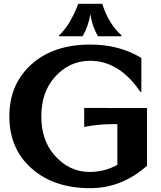

<svg xmlns="http://www.w3.org/2000/svg" viewBox="-20 -982 849 1012"><path d="M392.6 -961.9H519Q551.8 -856.9 620.1 -795.9V-791H496.6Q465.8 -842.3 456.1 -907.7Q445.8 -841.3 415 -791H291.5V-795.9Q349.1 -848.1 392.6 -961.9ZM455.6 9.8Q263.2 9.8 146 -94.7Q29.3 -198.2 29.3 -368.7Q29.3 -539.1 147 -644Q262.7 -747.1 455.6 -747.1Q610.4 -747.1 725.1 -676.3V-498H719.7Q608.4 -661.6 455.1 -661.6Q343.3 -661.6 266.6 -573.2Q197.8 -494.1 197.8 -368.7Q197.8 -243.2 266.1 -165Q344.2 -75.7 451.2 -75.7Q532.7 -75.7 600.6 -114.3H598.6V-327.6H570.3Q497.1 -327.6 423.8 -313V-413.1L754.9 -412.6V-108.4Q621.6 9.8 455.6 9.8Z"/></svg>

Font: Classica
Style: Bold
Weight: 700
Designer: Wojciech Kalinowski "wmk69" (wmk69@o2.pl)
Foundry: Wojciech Kalinowski "wmk69" (wmk69@o2.pl)
Version: Version 2.1.1; 2021-05-14